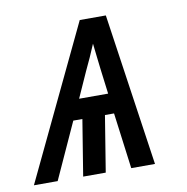

<svg xmlns="http://www.w3.org/2000/svg" viewBox="-90 -583 629 645"><g transform="rotate(-10 225.0 -260.0)"><path d="M-25 0 223 -520H312L388 0H307L282 -191H251L220 0H143L174 -191H143L56 0ZM175 -260H274L263 -347Q261 -368 258 -390Q255 -412 253 -434Q244 -412 234 -390Q224 -368 214 -347Z"/></g></svg>

Font: Iosevka QP
Style: Italic
Weight: 400
Italic angle: -9°
Designer: Belleve Invis
Foundry: Belleve Invis
Version: Version 20.0.0; ttfautohint (v1.8.4)